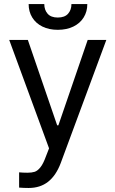

<svg xmlns="http://www.w3.org/2000/svg" viewBox="-20 -727 569 946"><path d="M74.2 197.3V122.1Q91.8 124 115.2 124Q136.2 124 150.4 119.6Q164.6 115.2 178.7 97.9Q192.9 80.6 206.1 43.9L221.7 3.9L25.4 -530.3H117.2L261.7 -109.4H267.6L412.1 -530.3H503.9L279.3 76.2Q255.9 138.2 216.8 168.7Q177.7 199.2 121.1 199.2Q95.7 199.2 74.2 197.3ZM264.6 -580.1Q221.2 -580.1 188.7 -596.2Q156.2 -612.3 138.7 -641.1Q121.1 -669.9 121.1 -707H198.2Q198.2 -678.2 214.6 -659.4Q231 -640.6 264.6 -640.6Q298.8 -640.6 315.4 -659.4Q332 -678.2 332 -707H410.2Q410.2 -669.9 392.3 -641.1Q374.5 -612.3 341.6 -596.2Q308.6 -580.1 264.6 -580.1Z"/></svg>

Font: Pretendard JP
Style: Regular
Weight: 400
Designer: Base glyphs from Inter by Rasmus Andersson; Hangeul glyphs from Noto Sans CJK(Source Han Sans) by Jang Soo-young and Kan
Foundry: Kil Hyung-jin
Version: Version 1.309